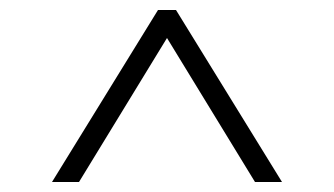

<svg xmlns="http://www.w3.org/2000/svg" viewBox="-20 -720 668 384"><path d="M544 -356H490L314 -644L138 -356H84L296 -700H332Z"/></svg>

Font: Tilda Sans Light
Style: Regular
Weight: 300
Designer: ParaType Ltd
Foundry: ParaType Ltd
Version: Version 1.009